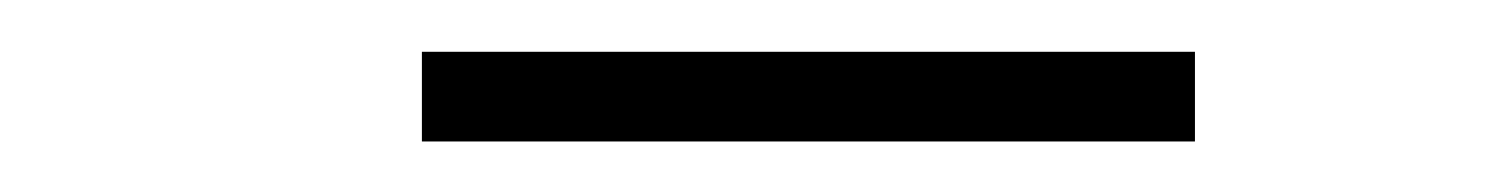

<svg xmlns="http://www.w3.org/2000/svg" viewBox="-20 -750 593 76"><path d="M147 -694V-729.5H453V-694Z"/></svg>

Font: Encode Sans SC SemiExpanded ExtraLight
Style: Regular
Weight: 250
Width: 6
Designer: Multiple Designers
Foundry: Impallari Type
Version: Version 3.002